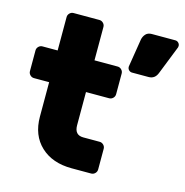

<svg xmlns="http://www.w3.org/2000/svg" viewBox="-105 -808 873 906"><g transform="rotate(15 331.5 -355.0)"><path d="M340 -155H420Q431 -155 439 -147Q447 -139 447 -128V-27Q447 -16 439 -8Q431 0 420 0H325Q230 0 173.5 -53Q117 -106 117 -197V-365H43Q32 -365 24 -373Q16 -381 16 -392V-493Q16 -504 24 -512Q32 -520 43 -520H117V-683Q117 -694 125 -702Q133 -710 144 -710H270Q281 -710 289 -702Q297 -694 297 -683V-520H410Q421 -520 429 -512Q437 -504 437 -493V-392Q437 -381 429 -373Q421 -365 410 -365H297V-203Q297 -155 340 -155ZM526 -710H641Q650 -710 656.5 -703.5Q663 -697 663 -688Q663 -684 662 -681L607 -542Q595 -510 564 -510H483Q474 -510 467.5 -516.5Q461 -523 461 -532V-534L483 -671Q486 -687 496.5 -698.5Q507 -710 526 -710Z"/></g></svg>

Font: Rubik
Style: Regular
Weight: 700
Designer: Hubert & Fischer
Foundry: Hubert & Fischer
Version: Version 1.100